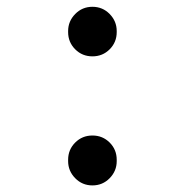

<svg xmlns="http://www.w3.org/2000/svg" viewBox="-20 -569 540 571"><path d="M182.6 -89.8V-93.8Q182.6 -124 203.6 -145Q224.6 -166 254.9 -166Q285.2 -166 306.2 -145Q327.1 -124 327.1 -93.8V-89.8Q327.1 -60.5 306.2 -39.1Q285.2 -17.6 254.9 -17.6Q224.6 -17.6 203.6 -39.1Q182.6 -60.5 182.6 -89.8ZM182.6 -473.6V-476.6Q182.6 -505.9 203.6 -527.3Q224.6 -548.8 254.9 -548.8Q285.2 -548.8 306.2 -527.3Q327.1 -505.9 327.1 -476.6V-473.6Q327.1 -443.4 306.2 -422.4Q285.2 -401.4 254.9 -401.4Q224.6 -401.4 203.6 -422.4Q182.6 -443.4 182.6 -473.6Z"/></svg>

Font: Rounded-X Mgen+ 1m bold
Style: Bold
Weight: 700
Designer: [Source Han Sans]
Ryoko NISHIZUKA  (kana & ideographs); Paul D. Hunt (Latin, Greek & Cyrillic); Wenlong ZHANG  (bopomofo
Version: Version 1.059.20150602